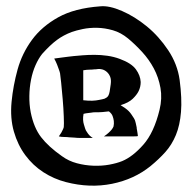

<svg xmlns="http://www.w3.org/2000/svg" viewBox="-20 -730 608 607"><path d="M296.9 -710Q325.2 -712.9 365.7 -695.3Q406.2 -677.7 444.3 -646.5Q482.4 -615.2 511.7 -571.3Q541 -527.3 547.9 -477.5Q555.7 -418 552.2 -376Q548.8 -334 536.1 -303.2Q523.4 -272.5 502.9 -249.5Q482.4 -226.6 456.1 -205.1Q404.3 -163.1 334 -148.9Q263.7 -134.8 188.5 -154.3Q150.4 -164.1 117.2 -185.5Q84 -207 60.1 -239.3Q36.1 -271.5 23.9 -314Q11.7 -356.4 16.6 -408.2Q21.5 -459 35.6 -510.3Q49.8 -561.5 81.1 -604Q112.3 -646.5 164.1 -675.3Q215.8 -704.1 296.9 -710ZM113.3 -559.6Q101.6 -544.9 92.3 -523.9Q83 -502.9 78.1 -478Q73.2 -453.1 72.8 -426.8Q72.3 -400.4 77.1 -375Q86.9 -326.2 109.9 -296.4Q132.8 -266.6 175.8 -236.3Q197.3 -220.7 223.1 -213.9Q249 -207 275.4 -206.1Q301.8 -205.1 325.7 -209.5Q349.6 -213.9 366.2 -220.7Q399.4 -234.4 433.1 -272.5Q466.8 -310.5 484.4 -382.8Q493.2 -418.9 487.3 -452.1Q481.4 -485.4 466.3 -513.7Q451.2 -542 429.2 -565.9Q407.2 -589.8 384.8 -608.4Q362.3 -627 336.9 -634.3Q311.5 -641.6 287.1 -642.1Q262.7 -642.6 241.7 -638.2Q220.7 -633.8 207 -628.9Q180.7 -619.1 159.7 -603.5Q138.7 -587.9 113.3 -559.6ZM151.4 -544.9Q165 -546.9 176.8 -548.3Q188.5 -549.8 196.3 -550.8Q206.1 -551.8 212.9 -552.7Q224.6 -553.7 241.7 -555.2Q258.8 -556.6 278.8 -556.6Q298.8 -556.6 319.3 -553.7Q339.8 -550.8 358.4 -543.9Q395.5 -530.3 409.7 -510.7Q423.8 -491.2 424.8 -470.7Q424.8 -455.1 418 -441.4Q412.1 -429.7 399.4 -417.5Q386.7 -405.3 361.3 -397.5Q369.1 -392.6 375.5 -388.2Q381.8 -383.8 386.7 -378.9Q391.6 -374 395.5 -368.2Q405.3 -354.5 407.2 -348.1Q409.2 -341.8 412.1 -327.1Q412.1 -323.2 413.1 -319.3Q414.1 -315.4 414.6 -310.1Q415 -304.7 416 -299.8Q414.1 -298.8 401.4 -298.8H388.7H369.1H308.6Q317.4 -304.7 323.2 -310.1Q329.1 -315.4 333 -320.3Q336.9 -325.2 338.9 -330.1Q340.8 -338.9 339.8 -347.7Q338.9 -355.5 335.9 -363.3Q333 -371.1 324.2 -377.9Q300.8 -375 290 -375H279.3Q274.4 -375 269.5 -374Q264.6 -373 258.3 -372.6Q252 -372.1 244.1 -370.1Q242.2 -359.4 242.7 -351.1Q243.2 -342.8 245.1 -336.9Q247.1 -330.1 249 -324.2Q251 -317.4 254.9 -312.5Q261.7 -300.8 273.4 -293.9H233.4Q223.6 -293.9 215.8 -294.9Q208 -294.9 199.2 -295.9Q191.4 -296.9 182.6 -296.9Q173.8 -296.9 166 -298.8Q175.8 -312.5 178.7 -320.3Q180.7 -324.2 181.6 -328.1Q182.6 -335.9 181.6 -361.8Q180.7 -387.7 178.2 -416.5Q175.8 -445.3 173.3 -469.2Q170.9 -493.2 169.9 -498Q168.9 -502.9 166 -510.7Q164.1 -516.6 160.6 -525.4Q157.2 -534.2 151.4 -544.9ZM310.5 -418Q314.5 -419.9 317.4 -421.9Q320.3 -423.8 322.8 -428.2Q325.2 -432.6 326.7 -440.9Q328.1 -449.2 330.1 -463.9Q332 -478.5 328.1 -487.8Q324.2 -497.1 317.4 -502.9Q310.5 -508.8 302.7 -510.7Q294.9 -512.7 289.1 -511.7Q284.2 -510.7 277.3 -510.7Q271.5 -509.8 263.2 -509.8Q254.9 -509.8 243.2 -507.8V-413.1Q259.8 -411.1 272 -411.6Q284.2 -412.1 293 -414.1Q303.7 -416 310.5 -418Z"/></svg>

Font: Irish Grover
Style: Regular
Weight: 400
Designer: Squid
Foundry: Font Diner, Inc DBA Sideshow
Version: Version 1.001